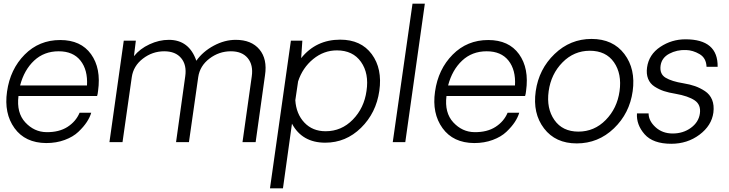

<svg xmlns="http://www.w3.org/2000/svg" viewBox="-20 -770 3948 1040"><path d="M511.2 -277.8Q509.3 -258.8 505.9 -250H80.1Q68.8 -159.2 116.9 -107.2Q165 -55.2 231 -54.2Q299.8 -53.2 345.5 -82.5Q391.1 -111.8 411.1 -159.2H474.1Q467.3 -135.3 450.2 -109.1Q433.1 -83 404.5 -55.9Q376 -28.8 330.6 -12Q285.2 4.9 230 4.9Q116.2 3.9 58.6 -75.9Q1 -155.8 18.1 -273.9Q35.2 -395 113.5 -474.1Q191.9 -553.2 306.2 -553.2Q418 -553.2 473.1 -476.6Q528.3 -399.9 511.2 -277.8ZM297.9 -492.2Q218.8 -492.2 164.8 -441.7Q110.8 -391.1 88.9 -307.1H451.2Q456.1 -391.1 416 -441.7Q376 -492.2 297.9 -492.2Z M1256.8 -554.2Q1341.8 -554.2 1385.3 -502.2Q1428.7 -450.2 1415.5 -362.8L1364.7 0H1293.5L1343.8 -356.9Q1352.5 -418 1322 -455.1Q1291.5 -492.2 1230.5 -492.2Q1166.5 -492.2 1114.5 -452.6Q1062.5 -413.1 1053.7 -352.1L1003.4 0H933.6L983.4 -356.9Q992.2 -418 961.4 -455.1Q930.7 -492.2 869.6 -492.2Q805.7 -492.2 754.2 -452.6Q702.6 -413.1 693.8 -352.1L643.6 0H572.8L650.4 -549.8H715.8L705.6 -465.8Q737.8 -505.9 789.8 -530Q841.8 -554.2 894.5 -554.2Q1004.4 -554.2 1043.5 -440.9Q1078.6 -490.7 1137.7 -522.5Q1196.8 -554.2 1256.8 -554.2Z M1822.8 -555.2Q1935.5 -555.2 1993.7 -476.6Q2051.8 -397.9 2034.7 -278.1Q2017.6 -158.2 1935.5 -77.6Q1853.5 2.9 1741.7 2.9Q1616.7 2.9 1561.5 -100.1L1512.7 250H1442.4L1555.7 -549.8H1617.7L1611.3 -455.1Q1691.9 -555.2 1822.8 -555.2ZM1743.7 -59.1Q1829.6 -59.1 1891.1 -122.1Q1952.6 -185.1 1965.3 -277.8Q1979.5 -372.1 1935.5 -434.6Q1891.6 -497.1 1804.7 -497.1Q1733.9 -497.1 1676.3 -450Q1618.7 -402.8 1594.7 -329.1L1579.6 -227.1Q1584.5 -152.8 1628.7 -106Q1672.9 -59.1 1743.7 -59.1Z M2107.4 0 2214.4 -750H2281.2L2175.3 0Z M2829.6 -277.8Q2827.6 -258.8 2824.2 -250H2398.4Q2387.2 -159.2 2435.3 -107.2Q2483.4 -55.2 2549.3 -54.2Q2618.2 -53.2 2663.8 -82.5Q2709.5 -111.8 2729.5 -159.2H2792.5Q2785.6 -135.3 2768.6 -109.1Q2751.5 -83 2722.9 -55.9Q2694.3 -28.8 2648.9 -12Q2603.5 4.9 2548.3 4.9Q2434.6 3.9 2377 -75.9Q2319.3 -155.8 2336.4 -273.9Q2353.5 -395 2431.9 -474.1Q2510.3 -553.2 2624.5 -553.2Q2736.3 -553.2 2791.5 -476.6Q2846.7 -399.9 2829.6 -277.8ZM2616.2 -492.2Q2537.1 -492.2 2483.2 -441.7Q2429.2 -391.1 2407.2 -307.1H2769.5Q2774.4 -391.1 2734.4 -441.7Q2694.3 -492.2 2616.2 -492.2Z M3104 6.8Q2988.8 6.8 2926.8 -74.5Q2864.7 -155.8 2881.8 -275.9Q2898.9 -396 2983.9 -477.5Q3068.8 -559.1 3184.1 -559.1Q3300.3 -559.1 3362.1 -477.5Q3423.8 -396 3407 -275.9Q3390.1 -155.8 3305.2 -74.5Q3220.2 6.8 3104 6.8ZM3335.9 -275.9Q3349.1 -370.1 3305.7 -432.6Q3262.2 -495.1 3174.8 -495.1Q3088.9 -495.1 3026.9 -432.1Q2964.8 -369.1 2951.9 -276.1Q2939 -183.1 2982.9 -120.1Q3026.9 -57.1 3113 -57.1Q3199.2 -57.1 3261 -120.1Q3322.8 -183.1 3335.9 -275.9Z M3616.2 8.8Q3517.1 8.8 3471.7 -42.7Q3426.3 -94.2 3430.2 -155.8H3493.2Q3493.2 -115.7 3530.5 -81.3Q3567.9 -46.9 3624 -46.9Q3680.2 -46.9 3722.2 -77.4Q3764.2 -107.9 3771 -154.8Q3777.8 -202.6 3742.9 -226.3Q3708 -250 3638.2 -262.2Q3602.1 -268.1 3576.2 -276.6Q3550.3 -285.2 3525.6 -301Q3501 -316.9 3490.5 -343.5Q3480 -370.1 3484.9 -404.8Q3494.6 -474.6 3556.4 -515.9Q3618.2 -557.1 3692.9 -557.1Q3869.6 -557.1 3867.2 -408.2H3807.1Q3805.2 -456.1 3769 -477.1Q3732.9 -498 3696.3 -499Q3646.5 -501 3605.2 -479Q3564 -457 3558.1 -414.1Q3552.2 -369.1 3585.2 -349.1Q3618.2 -329.1 3682.1 -318.8Q3717.3 -313 3744.6 -303.5Q3772 -293.9 3798.6 -276.4Q3825.2 -258.8 3837.2 -229.5Q3849.1 -200.2 3844.2 -160.2Q3834.5 -89.4 3768.8 -40.3Q3703.1 8.8 3616.2 8.8Z"/></svg>

Font: Oakes Grotesk
Style: Light Italic
Weight: 300
Designer: Samuel Oakes
Foundry: Samuel Oakes
Version: Version 1.0 | wf-rip DC20170320